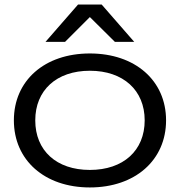

<svg xmlns="http://www.w3.org/2000/svg" viewBox="-20 -811 790 844"><path d="M375 13C574 13 710 -107 710 -282C710 -457 574 -576 375 -576C176 -576 41 -457 41 -282C41 -107 176 13 375 13ZM180 -627H266L375 -736L485 -627H570L427 -791H323ZM375 -64C228 -64 135 -149 135 -282C135 -414 228 -500 375 -500C522 -500 616 -414 616 -282C616 -149 522 -64 375 -64Z"/></svg>

Font: Bounded Light
Style: Regular
Weight: 300
Designer: Vlad Churkin
Version: Version 3.0